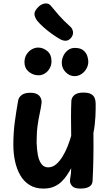

<svg xmlns="http://www.w3.org/2000/svg" viewBox="-20 -1090 642 1122"><path d="M233 12Q187 12 153.5 -8.5Q120 -29 99 -65Q78 -101 68 -147Q58 -193 58 -243Q58 -314 66.5 -377.5Q75 -441 86 -502Q89 -521 106.5 -534.5Q124 -548 158 -548Q193 -548 209 -531Q225 -514 223 -488Q219 -458 212 -426.5Q205 -395 199.5 -355Q194 -315 194 -258Q195 -219 201 -185.5Q207 -152 222 -132Q237 -112 261 -112Q287 -112 308 -130Q329 -148 346 -176Q363 -204 375.5 -236Q388 -268 396 -296Q395 -353 395 -405.5Q395 -458 397 -501Q399 -522 416 -535.5Q433 -549 467 -549Q496 -549 511.5 -540.5Q527 -532 533 -517.5Q539 -503 539 -485Q539 -471 539 -451Q539 -431 537.5 -408Q536 -385 533.5 -361Q531 -337 526 -314Q527 -223 525.5 -156.5Q524 -90 521 -33Q520 -10 501.5 1Q483 12 450 12Q415 12 402 -2.5Q389 -17 389 -32Q389 -42 391 -52.5Q393 -63 394.5 -76.5Q396 -90 396 -107Q385 -87 371 -66Q357 -45 338 -27Q319 -9 293.5 1.5Q268 12 233 12ZM205 -650Q173 -650 148 -671Q123 -692 123 -726Q123 -752 135 -771.5Q147 -791 165.5 -801.5Q184 -812 203 -812Q232 -812 256.5 -791.5Q281 -771 281 -732Q281 -710 270.5 -691Q260 -672 242.5 -661Q225 -650 205 -650ZM416 -645Q387 -645 364 -668Q341 -691 341 -723Q341 -743 350 -763Q359 -783 376.5 -796.5Q394 -810 417 -810Q451 -810 468 -795Q485 -780 490.5 -761.5Q496 -743 496 -730Q496 -708 485 -688.5Q474 -669 455.5 -657Q437 -645 416 -645ZM333 -860Q310 -873 284 -891.5Q258 -910 235 -930.5Q212 -951 198 -968Q184 -987 181.5 -1004.5Q179 -1022 199 -1044Q218 -1066 242 -1069.5Q266 -1073 280 -1053Q295 -1034 323.5 -1001.5Q352 -969 388 -937Q402 -926 406 -907.5Q410 -889 397 -871Q382 -852 364.5 -852Q347 -852 333 -860Z"/></svg>

Font: Playpen Sans SemiBold
Style: Regular
Weight: 600
Designer: Laura Meseguer, Veronika Burian, José Scaglione
Foundry: TypeTogether
Version: Version 1.001